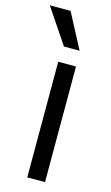

<svg xmlns="http://www.w3.org/2000/svg" viewBox="-148 -829 507 875"><g transform="rotate(15 105.0 -392.0)"><path d="M76.7 0V-545.5H160.5V0ZM83.8 -619.3 -27 -784.1H71L157.7 -619.3Z"/></g></svg>

Font: Inter Alia
Style: Regular
Weight: 400
Designer: Rasmus Andersson (Latin, Greek, Cyrillic etc.) and Evan from Shavian.info (Shavian, old style figures)
Foundry: Shavian.info
Version: Version 0.001;git-37ab20767